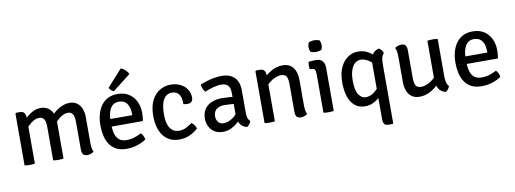

<svg xmlns="http://www.w3.org/2000/svg" viewBox="-70 -1157 4803 1792"><g transform="rotate(-10 2331.0 -260.5)"><path d="M123 -497.5Q153.5 -497.5 165.5 -479.2Q177.5 -461 177.5 -428V0Q157.5 4 129.5 4Q101 4 80 0V-490.5L86.5 -497.5ZM351 -314.5Q351 -368.5 336.2 -391Q321.5 -413.5 290 -413.5Q265 -413.5 236.5 -398Q208 -382.5 183 -356Q158 -329.5 144 -297V-394Q165.5 -425.5 193.8 -449.8Q222 -474 254.2 -488Q286.5 -502 320 -502Q363.5 -502 392.2 -481.2Q421 -460.5 435 -425.2Q449 -390 449 -347V0Q428.5 4 400.5 4Q372 4 351 0ZM623 -315.5Q623 -369.5 607.8 -391.5Q592.5 -413.5 561.5 -413.5Q537 -413.5 509 -398.8Q481 -384 455.5 -357.2Q430 -330.5 413 -295V-407Q437.5 -434 466.8 -455.5Q496 -477 528 -489.5Q560 -502 593 -502Q636.5 -502 664.8 -481Q693 -460 707 -424.8Q721 -389.5 721 -346V-103.5Q721 -77.5 724.2 -54.5Q727.5 -31.5 736.5 -14.5Q725.5 -5.5 709 0.5Q692.5 6.5 675 6.5Q646.5 6.5 634.8 -9.2Q623 -25 623 -56Z M902.5 -216V-287.5H1151.5V-300.5Q1151.5 -336.5 1141.2 -366.8Q1131 -397 1108.2 -415Q1085.5 -433 1048.5 -433Q995.5 -433 969 -388.8Q942.5 -344.5 942.5 -268V-238Q942.5 -189.5 952.8 -150.8Q963 -112 988.5 -89.8Q1014 -67.5 1060.5 -67.5Q1099 -67.5 1134 -78.8Q1169 -90 1201 -106.5Q1213.5 -95 1221.8 -76.8Q1230 -58.5 1232 -43.5Q1196.5 -18 1147.2 -2.5Q1098 13 1046 13Q987.5 13 948 -8.2Q908.5 -29.5 885 -65.8Q861.5 -102 851.5 -148.5Q841.5 -195 841.5 -246Q841.5 -320.5 864.8 -379.2Q888 -438 934 -472Q980 -506 1048.5 -506Q1113 -506 1157 -477.2Q1201 -448.5 1223.5 -400.2Q1246 -352 1246 -292.5Q1246 -269.5 1244.5 -252.8Q1243 -236 1239 -216ZM1120.5 -735.5Q1142.5 -728.5 1162.8 -709.8Q1183 -691 1191 -670L1021.5 -537.5Q1008 -541.5 996 -552.8Q984 -564 978 -577.5Z M1639 -305.5Q1640.5 -337.5 1633.2 -366Q1626 -394.5 1605.8 -412.5Q1585.5 -430.5 1548 -430.5Q1499.5 -430.5 1471.5 -383.5Q1443.5 -336.5 1443.5 -243.5Q1443.5 -152.5 1474.2 -110.2Q1505 -68 1559.5 -68Q1594.5 -68 1625.2 -84Q1656 -100 1682.5 -119.5Q1695.5 -111.5 1708 -94.2Q1720.5 -77 1724.5 -60.5Q1690.5 -27.5 1644.5 -7.2Q1598.5 13 1545 13Q1491.5 13 1453 -7.8Q1414.5 -28.5 1390 -64.2Q1365.5 -100 1354 -146.2Q1342.5 -192.5 1342.5 -243.5Q1342.5 -335.5 1372.5 -393.5Q1402.5 -451.5 1450.2 -478.8Q1498 -506 1550.5 -506Q1596.5 -506 1630.2 -492Q1664 -478 1686.2 -456Q1708.5 -434 1719.2 -407.8Q1730 -381.5 1730 -356.5Q1730 -332 1718.5 -316.8Q1707 -301.5 1680 -301.5Q1668.5 -301.5 1659 -302.5Q1649.5 -303.5 1639 -305.5Z M1813 -134Q1813 -191 1838 -227.5Q1863 -264 1906 -281.2Q1949 -298.5 2003.5 -298.5Q2032 -298.5 2067.8 -296Q2103.5 -293.5 2133.5 -286V-220Q2106.5 -226.5 2072.5 -228.5Q2038.5 -230.5 2009 -230.5Q1962 -230.5 1936.2 -206.8Q1910.5 -183 1910.5 -141Q1910.5 -109 1928.2 -87Q1946 -65 1980 -65Q2017 -65 2058.8 -91Q2100.5 -117 2128.5 -167.5L2144 -90.5Q2126 -69.5 2099.5 -45.5Q2073 -21.5 2038 -4.2Q2003 13 1959.5 13Q1910 13 1877.5 -9Q1845 -31 1829 -64.8Q1813 -98.5 1813 -134ZM2226.5 -43Q2222.5 -30 2211.8 -15Q2201 0 2188.5 7.5Q2158 0.5 2139.8 -16.5Q2121.5 -33.5 2112.5 -56.8Q2103.5 -80 2102 -106.5V-333Q2102 -382 2080 -403Q2058 -424 2019 -424Q1980.5 -424 1940.2 -412.5Q1900 -401 1860.5 -385Q1848.5 -397 1840.2 -417.8Q1832 -438.5 1831 -457.5Q1858.5 -469.5 1893.2 -480Q1928 -490.5 1965.2 -497Q2002.5 -503.5 2036.5 -503.5Q2086 -503.5 2122.5 -485.2Q2159 -467 2178.8 -430Q2198.5 -393 2198.5 -336V-131Q2198.5 -102 2203.8 -80.5Q2209 -59 2226.5 -43Z M2397.5 -497.5Q2428.5 -497.5 2440.2 -479.2Q2452 -461 2452 -428V0Q2432 4 2404 4Q2375.5 4 2354.5 0V-491L2361 -497.5ZM2745 -103.5Q2745 -77.5 2748.2 -54.5Q2751.5 -31.5 2760.5 -14.5Q2749.5 -5.5 2733 0.5Q2716.5 6.5 2699 6.5Q2670.5 6.5 2658.8 -9.2Q2647 -25 2647 -56V-315Q2647 -367 2634 -390.2Q2621 -413.5 2583 -413.5Q2556.5 -413.5 2526.5 -401.2Q2496.5 -389 2470 -366.5Q2443.5 -344 2427 -314.5V-409.5Q2460.5 -448.5 2509.8 -475.2Q2559 -502 2613 -502Q2660 -502 2689 -480.2Q2718 -458.5 2731.5 -421.8Q2745 -385 2745 -339.5Z M3010 0Q2989.5 4 2961.5 4Q2933.5 4 2912.5 0V-370Q2912.5 -397 2903.2 -409.2Q2894 -421.5 2869.5 -421.5H2858.5Q2854.5 -438.5 2854.5 -456Q2854.5 -465 2855.5 -473.8Q2856.5 -482.5 2858.5 -492Q2877 -494.5 2893 -495.5Q2909 -496.5 2919.5 -496.5H2932Q2968.5 -496.5 2989.2 -473.5Q3010 -450.5 3010 -411ZM2881.5 -626Q2881.5 -650.5 2890.5 -669Q2899.5 -674 2914.5 -677.5Q2929.5 -681 2943.5 -681Q2956.5 -681 2972.8 -677.5Q2989 -674 2996.5 -669Q3000.5 -660.5 3003 -648.2Q3005.5 -636 3005.5 -626Q3005.5 -601 2996.5 -582.5Q2989.5 -577.5 2973 -574Q2956.5 -570.5 2943.5 -570.5Q2929.5 -570.5 2914.2 -574Q2899 -577.5 2890.5 -582.5Q2881.5 -601 2881.5 -626Z M3134 -245.5Q3134 -334.5 3162 -392.2Q3190 -450 3233.8 -478Q3277.5 -506 3324 -506Q3367 -506 3398.8 -493.5Q3430.5 -481 3453.8 -461.8Q3477 -442.5 3494.5 -421.5L3481.5 -336Q3455.5 -375.5 3416.8 -401.2Q3378 -427 3339 -427Q3310 -427 3286 -407.5Q3262 -388 3247.8 -347.8Q3233.5 -307.5 3233.5 -245Q3233.5 -154 3261.2 -113.8Q3289 -73.5 3326 -73.5Q3367 -73.5 3404.8 -100.2Q3442.5 -127 3463.5 -167.5L3478 -89.5Q3464.5 -67.5 3439.8 -44.8Q3415 -22 3381.2 -6.8Q3347.5 8.5 3307 8.5Q3249.5 8.5 3211 -23.2Q3172.5 -55 3153.2 -112.2Q3134 -169.5 3134 -245.5ZM3441 -370.5Q3441 -417 3460.2 -453.5Q3479.5 -490 3527 -500.5Q3539.5 -493 3550.2 -478.2Q3561 -463.5 3564.5 -450Q3548 -435 3542.2 -408.8Q3536.5 -382.5 3536.5 -353V209L3530.5 215.5H3493.5Q3462.5 215.5 3451.8 200.2Q3441 185 3441 152Z M4082 -139.5Q4082 -110 4087.8 -83.8Q4093.5 -57.5 4110 -42.5Q4106 -29.5 4095.5 -14.8Q4085 0 4072 7.5Q4025 -3 4004.8 -39.8Q3984.5 -76.5 3984.5 -123V-493Q4004.5 -497 4033 -497Q4061 -497 4082 -493ZM3692 -389.5Q3692 -415.5 3688.8 -438.5Q3685.5 -461.5 3676.5 -478.5Q3687 -488 3703.5 -493.8Q3720 -499.5 3738 -499.5Q3766 -499.5 3777.8 -483.8Q3789.5 -468 3789.5 -437V-178.5Q3789.5 -126.5 3802.8 -103Q3816 -79.5 3854 -79.5Q3880 -79.5 3910 -91.8Q3940 -104 3966.8 -126.5Q3993.5 -149 4009.5 -178.5V-83.5Q3976.5 -44.5 3927.2 -17.8Q3878 9 3823.5 9Q3777 9 3748 -12.8Q3719 -34.5 3705.5 -71.5Q3692 -108.5 3692 -153.5Z M4267.5 -216V-287.5H4516.5V-300.5Q4516.5 -336.5 4506.2 -366.8Q4496 -397 4473.2 -415Q4450.5 -433 4413.5 -433Q4360.5 -433 4334 -388.8Q4307.5 -344.5 4307.5 -268V-238Q4307.5 -189.5 4317.8 -150.8Q4328 -112 4353.5 -89.8Q4379 -67.5 4425.5 -67.5Q4464 -67.5 4499 -78.8Q4534 -90 4566 -106.5Q4578.5 -95 4586.8 -76.8Q4595 -58.5 4597 -43.5Q4561.5 -18 4512.2 -2.5Q4463 13 4411 13Q4352.5 13 4313 -8.2Q4273.5 -29.5 4250 -65.8Q4226.5 -102 4216.5 -148.5Q4206.5 -195 4206.5 -246Q4206.5 -320.5 4229.8 -379.2Q4253 -438 4299 -472Q4345 -506 4413.5 -506Q4478 -506 4522 -477.2Q4566 -448.5 4588.5 -400.2Q4611 -352 4611 -292.5Q4611 -269.5 4609.5 -252.8Q4608 -236 4604 -216Z"/></g></svg>

Font: Signika Negative
Style: Regular
Weight: 400
Designer: Anna Giedry
Foundry: Anna Giedry
Version: Version 2.001